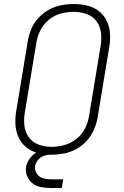

<svg xmlns="http://www.w3.org/2000/svg" viewBox="-20 -763 616 957"><path d="M237 8Q268 8 299.5 2Q331 -4 361 -20.5Q391 -37 413.5 -62.5Q436 -88 449 -118.5Q462 -149 467 -180L524 -525Q530 -559 528.5 -593Q527 -627 513 -657Q499 -687 473.5 -707Q448 -727 415.5 -735Q383 -743 349 -743Q317 -743 285.5 -737Q254 -731 224 -714.5Q194 -698 171 -673Q148 -648 135.5 -617.5Q123 -587 118 -555L61 -210Q55 -176 57 -142Q59 -108 72.5 -78.5Q86 -49 111.5 -28.5Q137 -8 169.5 0Q202 8 237 8ZM237 -31Q204 -31 173 -42Q142 -53 123.5 -79Q105 -105 101.5 -137.5Q98 -170 104 -204L161 -549Q166 -581 181 -611.5Q196 -642 223.5 -664.5Q251 -687 283.5 -695.5Q316 -704 348 -704Q381 -704 412 -693Q443 -682 461.5 -656.5Q480 -631 483.5 -598Q487 -565 481 -531L424 -186Q419 -154 404 -123.5Q389 -93 361.5 -71Q334 -49 301.5 -40Q269 -31 237 -31ZM235 174H288L295 131H235Q214 131 194.5 125.5Q175 120 163.5 102.5Q152 85 155 64Q158 48 170 34Q182 20 198 14Q214 8 230 8V-22Q204 -22 178.5 -12Q153 -2 134 20Q115 42 110 68Q106 93 115.5 115.5Q125 138 143.5 152Q162 166 186 170Q210 174 235 174Z"/></svg>

Font: Iosevka Sparkle Extralight
Style: Italic
Weight: 200
Italic angle: -9°
Designer: Belleve Invis
Foundry: Belleve Invis
Version: Version 4.5.0; ttfautohint (v1.8.3)